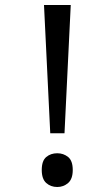

<svg xmlns="http://www.w3.org/2000/svg" viewBox="-20 -734 423 768"><path d="M181 -201 156 -714H263L238 -201ZM147 -54Q147 -91 165 -106Q183 -121 209 -121Q234 -121 252.5 -106Q271 -91 271 -54Q271 -18 252.5 -2Q234 14 209 14Q183 14 165 -2Q147 -18 147 -54Z"/></svg>

Font: loriya25
Style: Book
Weight: 400
Designer: Jelle Bosma - Monotype Design Team
Foundry: Monotype Imaging Inc.
Version: Version 2.003